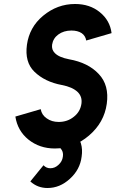

<svg xmlns="http://www.w3.org/2000/svg" viewBox="-20 -732 579 962"><path d="M353 -66 264 -1Q279 3 289 19Q298 33 295 53Q292 77 273 94Q255 111 232 111Q212 111 198 96Q198 96 181.5 116Q165 136 132 177Q168 210 218 210Q280 210 330 164Q381 118 389 53Q400 -20 353 -66ZM356 -712Q267 -712 196 -653Q161 -624 141 -587.5Q121 -551 115 -508Q103 -421 152 -373Q204 -322 290 -306Q343 -296 369 -271Q393 -248 388 -212Q382 -172 350 -147Q318 -121 274 -121Q239 -121 214 -139Q189 -156 184 -185L57 -148Q68 -77 122 -33Q178 12 255 12Q350 12 426 -53Q502 -118 515 -212Q528 -305 475 -361Q422 -418 326 -435Q274 -445 254 -467Q238 -483 241 -508Q246 -540 272 -559Q299 -579 338 -579Q369 -579 389 -566Q408 -553 412 -529L539 -566Q531 -630 480 -671Q430 -712 356 -712Z"/></svg>

Font: Unageo
Style: Bold-Italic
Weight: 700
Designer: Richard Sepsi
Foundry: Richard Sepsi
Version: Version 2.000